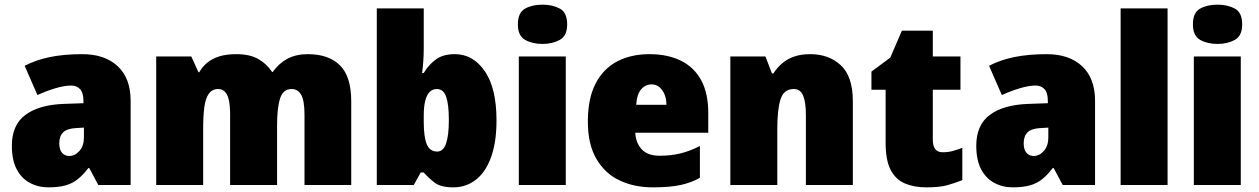

<svg xmlns="http://www.w3.org/2000/svg" viewBox="-20 -796 5415 826"><path d="M334 -563Q431 -563 486.5 -511Q542 -459 542 -363V0H403L364 -73H360Q338 -44 315 -25.5Q292 -7 262 1.5Q232 10 188 10Q144 10 108 -9.5Q72 -29 51.5 -68.5Q31 -108 31 -169Q31 -258 89 -301.5Q147 -345 254 -349L339 -352V-360Q339 -397 324.5 -412.5Q310 -428 286 -428Q258 -428 219 -416.5Q180 -405 141 -387L86 -513Q134 -538 194.5 -550.5Q255 -563 334 -563ZM307 -245Q268 -243 251.5 -226.5Q235 -210 235 -180Q235 -152 247 -138.5Q259 -125 278 -125Q303 -125 322 -147Q341 -169 341 -204V-247Z M1304 -563Q1394 -563 1442.5 -515Q1491 -467 1491 -360V0H1290V-301Q1290 -364 1275.5 -388.5Q1261 -413 1235 -413Q1198 -413 1185 -372.5Q1172 -332 1172 -258V0H970V-301Q970 -341 964.5 -365.5Q959 -390 947.5 -401.5Q936 -413 919 -413Q893 -413 878.5 -393Q864 -373 859 -335Q854 -297 854 -242V0H652V-553H803L834 -485H837Q850 -508 870.5 -525.5Q891 -543 922 -553Q953 -563 997 -563Q1054 -563 1090.5 -542.5Q1127 -522 1151 -486H1153Q1179 -523 1216 -543Q1253 -563 1304 -563Z M1803 -588Q1803 -559 1801 -532Q1799 -505 1796 -482H1803Q1823 -516 1854 -539.5Q1885 -563 1937 -563Q2015 -563 2065.5 -490Q2116 -417 2116 -278Q2116 -184 2092.5 -119.5Q2069 -55 2027 -22.5Q1985 10 1930 10Q1876 10 1849.5 -10.5Q1823 -31 1803 -54H1790L1760 0H1601V-760H1803ZM1859 -413Q1841 -413 1828.5 -400.5Q1816 -388 1809.5 -363Q1803 -338 1803 -298V-271Q1803 -207 1816 -175.5Q1829 -144 1861 -144Q1887 -144 1899 -178.5Q1911 -213 1911 -280Q1911 -346 1899.5 -379.5Q1888 -413 1859 -413Z M2414 -553V0H2212V-553ZM2314 -776Q2357 -776 2388.5 -759Q2420 -742 2420 -691Q2420 -642 2388.5 -624.5Q2357 -607 2314 -607Q2270 -607 2239 -624.5Q2208 -642 2208 -691Q2208 -742 2239 -759Q2270 -776 2314 -776Z M2774 -563Q2852 -563 2909 -535Q2966 -507 2996.5 -451Q3027 -395 3027 -310V-225H2713Q2715 -182 2740.5 -154Q2766 -126 2818 -126Q2867 -126 2907.5 -136Q2948 -146 2991 -168V-31Q2954 -10 2907.5 0Q2861 10 2788 10Q2709 10 2646 -19.5Q2583 -49 2546 -112Q2509 -175 2509 -273Q2509 -373 2542.5 -437Q2576 -501 2635.5 -532Q2695 -563 2774 -563ZM2783 -433Q2757 -433 2738.5 -412Q2720 -391 2717 -345H2847Q2847 -370 2839 -389.5Q2831 -409 2817 -421Q2803 -433 2783 -433Z M3466 -563Q3546 -563 3597.5 -515Q3649 -467 3649 -360V0H3447V-302Q3447 -357 3435 -385Q3423 -413 3395 -413Q3352 -413 3338 -369Q3324 -325 3324 -242V0H3122V-553H3273L3301 -480H3307Q3324 -506 3346 -524.5Q3368 -543 3397.5 -553Q3427 -563 3466 -563Z M4035 -141Q4060 -141 4079 -146.5Q4098 -152 4120 -160V-21Q4087 -8 4054.5 1Q4022 10 3965 10Q3912 10 3872.5 -7Q3833 -24 3811.5 -65.5Q3790 -107 3790 -182V-410H3729V-488L3810 -548L3860 -664H3993V-553H4112V-410H3993V-195Q3993 -168 4003.5 -154.5Q4014 -141 4035 -141Z M4483 -563Q4580 -563 4635.5 -511Q4691 -459 4691 -363V0H4552L4513 -73H4509Q4487 -44 4464 -25.5Q4441 -7 4411 1.5Q4381 10 4337 10Q4293 10 4257 -9.5Q4221 -29 4200.5 -68.5Q4180 -108 4180 -169Q4180 -258 4238 -301.5Q4296 -345 4403 -349L4488 -352V-360Q4488 -397 4473.5 -412.5Q4459 -428 4435 -428Q4407 -428 4368 -416.5Q4329 -405 4290 -387L4235 -513Q4283 -538 4343.5 -550.5Q4404 -563 4483 -563ZM4456 -245Q4417 -243 4400.5 -226.5Q4384 -210 4384 -180Q4384 -152 4396 -138.5Q4408 -125 4427 -125Q4452 -125 4471 -147Q4490 -169 4490 -204V-247Z M5003 0H4801V-760H5003Z M5318 -553V0H5116V-553ZM5218 -776Q5261 -776 5292.5 -759Q5324 -742 5324 -691Q5324 -642 5292.5 -624.5Q5261 -607 5218 -607Q5174 -607 5143 -624.5Q5112 -642 5112 -691Q5112 -742 5143 -759Q5174 -776 5218 -776Z"/></svg>

Font: Noto Sans Display Black
Style: Regular
Weight: 900
Designer: Monotype Design Team
Foundry: Monotype Imaging Inc.
Version: Version 2.003